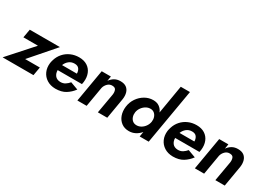

<svg xmlns="http://www.w3.org/2000/svg" viewBox="-24 -1563 3250 2355"><g transform="rotate(30 1600.5 -385.0)"><path d="M288 -340 -16 0H421L442 -120H234L530 -460H103L82 -340Z M647 -202H991L997 -236Q1005 -304 983.5 -357Q962 -410 915 -440Q868 -470 799 -470Q736 -470 682 -446Q628 -422 590 -379Q552 -336 535 -280Q531 -268 528 -255.5Q525 -243 523 -230Q515 -163 539 -109Q563 -55 613.5 -23Q664 9 734 10Q821 10 878 -25.5Q935 -61 975 -116L866 -156Q844 -129 814.5 -110Q785 -91 745 -92Q696 -94 671.5 -125Q647 -156 647 -202ZM663 -282Q678 -322 710.5 -348.5Q743 -375 789 -375Q834 -375 853.5 -347.5Q873 -320 873 -282Z M1382 -280 1333 0H1466L1516 -294Q1523 -344 1511.5 -384Q1500 -424 1469 -447Q1438 -470 1384 -470Q1336 -470 1300.5 -449Q1265 -428 1241 -393L1252 -460H1122L1043 0H1174L1222 -281Q1231 -318 1259 -346Q1287 -374 1327 -372Q1366 -371 1376.5 -343.5Q1387 -316 1382 -280Z M1729 -230Q1735 -266 1756.5 -296Q1778 -326 1809 -344Q1840 -362 1875 -361Q1906 -360 1927.5 -341.5Q1949 -323 1958.5 -293.5Q1968 -264 1963 -230Q1957 -194 1936 -164Q1915 -134 1885 -116.5Q1855 -99 1823 -99Q1788 -99 1765.5 -117.5Q1743 -136 1733.5 -166Q1724 -196 1729 -230ZM1595 -230Q1587 -164 1606.5 -109.5Q1626 -55 1669.5 -22.5Q1713 10 1775 10Q1824 10 1865 -11.5Q1906 -33 1937 -70L1925 0H2053L2187 -780H2057L1989 -377Q1972 -419 1937 -444.5Q1902 -470 1849 -470Q1787 -470 1732.5 -438.5Q1678 -407 1641 -353Q1604 -299 1595 -230Z M2311 -202H2655L2661 -236Q2669 -304 2647.5 -357Q2626 -410 2579 -440Q2532 -470 2463 -470Q2400 -470 2346 -446Q2292 -422 2254 -379Q2216 -336 2199 -280Q2195 -268 2192 -255.5Q2189 -243 2187 -230Q2179 -163 2203 -109Q2227 -55 2277.5 -23Q2328 9 2398 10Q2485 10 2542 -25.5Q2599 -61 2639 -116L2530 -156Q2508 -129 2478.5 -110Q2449 -91 2409 -92Q2360 -94 2335.5 -125Q2311 -156 2311 -202ZM2327 -282Q2342 -322 2374.5 -348.5Q2407 -375 2453 -375Q2498 -375 2517.5 -347.5Q2537 -320 2537 -282Z M3046 -280 2997 0H3130L3180 -294Q3187 -344 3175.5 -384Q3164 -424 3133 -447Q3102 -470 3048 -470Q3000 -470 2964.5 -449Q2929 -428 2905 -393L2916 -460H2786L2707 0H2838L2886 -281Q2895 -318 2923 -346Q2951 -374 2991 -372Q3030 -371 3040.5 -343.5Q3051 -316 3046 -280Z"/></g></svg>

Font: Jost* 600 Semi Italic
Style: Italic
Weight: 600
Italic angle: -10°
Version: Version 3.200; ttfautohint (v0.97) -l 8 -r 50 -G 200 -x 14 -